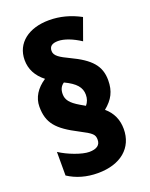

<svg xmlns="http://www.w3.org/2000/svg" viewBox="-146 -838 727 932"><g transform="rotate(-20 218.0 -371.5)"><path d="M38 -382C38 -297 75 -256 178 -203C240 -171 249 -162 249 -135C249 -107 229 -93 191 -93C154 -93 85 -119 43 -147V-25C86 3 137 18 196 18C314 18 386 -44 386 -141C386 -189 368 -229 332 -259C376 -295 396 -332 396 -389C396 -464 356 -507 259 -553C213 -575 186 -590 186 -616C186 -640 201 -651 232 -651C263 -651 305 -635 346 -608L386 -719C334 -747 281 -761 225 -761C120 -761 48 -707 48 -619C48 -572 69 -532 110 -500C64 -470 38 -429 38 -382ZM165 -401C165 -424 173 -441 190 -452C247 -425 270 -398 270 -360C270 -340 264 -323 252 -309L226 -324C180 -351 165 -372 165 -401Z"/></g></svg>

Font: Noto Sans Hebrew ExtraCondensed Black
Style: Regular
Weight: 900
Width: 2
Designer: Monotype Design Team
Foundry: Monotype Imaging Inc.
Version: Version 2.004